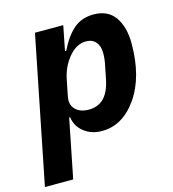

<svg xmlns="http://www.w3.org/2000/svg" viewBox="-135 -628 828 918"><g transform="rotate(-15 278.5 -168.5)"><path d="M-26 200 119 -525H259L235 -403H241Q274 -470 313.5 -503.5Q353 -537 412 -537Q482 -537 517 -487.5Q552 -438 552 -355Q552 -191 481.5 -89.5Q411 12 308 12Q255 12 218.5 -17.5Q182 -47 177 -91H172L114 200ZM274 -103Q365 -103 389 -220L403 -290Q409 -318 409 -347Q409 -382 391.5 -402Q374 -422 343 -422Q295 -422 256 -374Q220 -330 208 -270L192 -190Q184 -151 207 -127Q230 -103 274 -103Z"/></g></svg>

Font: Aneliza
Style: Bold Italic
Weight: 700
Italic angle: -11.31°
Designer: Mike Abbink, Paul van der Laan, Pieter van Rosmalen
Foundry: Bold Monday
Version: Version 3.0